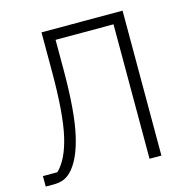

<svg xmlns="http://www.w3.org/2000/svg" viewBox="-107 -836 915 938"><g transform="rotate(-15 350.0 -366.5)"><path d="M83 -53Q135 -103 160 -213Q185 -323 185 -534V-733H595V0H535V-680H242V-530Q242 -318 215.5 -201.5Q189 -85 138 -34Q120 -16 99.5 -8Q79 0 50 0H10V-53Z"/></g></svg>

Font: IBM Plex Sans JP Light
Style: Regular
Weight: 300
Designer: Mike Abbink; Paul van der Laan; Pieter van Rosmalen; Wujin Sim; Yejin Wi; Jinhee Kim; Boomi Park; Yona Kim; Kichan Ma
Foundry: Sandoll Inc.
Version: Version 1.002